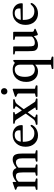

<svg xmlns="http://www.w3.org/2000/svg" viewBox="1365 -2140 1095 3865"><g transform="rotate(-90 1912.5 -207.5)"><path d="M809 -34Q822 -32 822 -17Q822 0 807 0H605Q590 0 590 -17Q590 -32 603 -34L653 -45Q658 -45 658 -53V-299Q658 -339 653.5 -365.5Q649 -392 630 -413.5Q611 -435 577 -435Q550 -435 518.5 -420Q487 -405 472 -385Q469 -381 469 -376L470 -308V-53Q470 -45 475 -45L525 -34Q538 -32 538 -17Q538 0 523 0H321Q306 0 306 -17Q306 -32 319 -34L369 -45Q374 -45 374 -53V-299Q374 -374 359.5 -404.5Q345 -435 297 -435Q237 -435 191 -386Q187 -383 187 -377V-55Q187 -48 192 -46L242 -34Q255 -32 255 -17Q255 0 240 0H37Q22 0 22 -17Q22 -32 35 -34L85 -46Q91 -48 91 -55V-379Q91 -406 67 -414L35 -426Q24 -431 24 -440Q24 -449 35 -454L166 -499Q183 -504 183 -485V-430Q183 -426 187 -429Q275 -500 353 -500Q386 -500 409.5 -487.5Q433 -475 442 -462Q451 -449 462 -427L463 -422L466 -425Q558 -500 634 -500Q674 -500 699.5 -484.5Q725 -469 736 -439Q747 -409 750.5 -381Q754 -353 754 -312V-53Q754 -45 759 -45Z M1122 10Q1019 10 955 -59Q891 -128 891 -240Q891 -355 958 -427.5Q1025 -500 1131 -500Q1218 -500 1272.5 -450Q1327 -400 1327 -319Q1327 -306 1323 -301.5Q1319 -297 1308 -297H996Q991 -297 991 -292V-282Q991 -175 1035 -119Q1079 -63 1164 -63Q1211 -63 1240.5 -80Q1270 -97 1299 -130Q1311 -143 1322 -138.5Q1333 -134 1331 -117Q1328 -104 1314 -84Q1300 -64 1275.5 -42.5Q1251 -21 1210 -5.5Q1169 10 1122 10ZM998 -336 1216 -343Q1220 -343 1221 -349Q1222 -355 1222 -368Q1222 -459 1126 -459Q1071 -459 1035.5 -427Q1000 -395 994 -340Q993 -336 998 -336Z M1851 -33Q1864 -31 1864 -16Q1864 -9 1859.5 -4.5Q1855 0 1849 0H1644Q1638 0 1633.5 -4.5Q1629 -9 1629 -16Q1629 -31 1643 -33Q1681 -40 1682 -42Q1682 -50 1669 -69L1587 -195Q1584 -200 1581 -194L1498 -85Q1482 -65 1482 -56Q1482 -41 1528 -33Q1541 -31 1541 -16Q1541 -9 1536.5 -4.5Q1532 0 1526 0H1346Q1340 0 1335.5 -4.5Q1331 -9 1331 -16Q1331 -32 1344 -34Q1387 -41 1409.5 -52.5Q1432 -64 1451 -90L1556 -233Q1559 -238 1557 -241L1438 -423Q1427 -440 1413 -447Q1399 -454 1366 -459Q1353 -462 1353 -474V-475Q1353 -490 1368 -490H1575Q1590 -490 1590 -475Q1590 -461 1576 -459Q1542 -455 1542 -446Q1542 -441 1555 -419L1620 -318Q1623 -313 1626 -319L1690 -403Q1705 -422 1705 -434Q1705 -446 1665 -458Q1653 -462 1653 -474V-475Q1653 -490 1668 -490H1834Q1849 -490 1849 -475V-474Q1849 -460 1836 -458Q1798 -450 1780 -439Q1762 -428 1741 -401L1650 -282Q1647 -278 1649 -274L1786 -65Q1796 -49 1808 -43.5Q1820 -38 1851 -33Z M1942 -670Q1942 -698 1959.5 -716.5Q1977 -735 2006 -735Q2035 -735 2053 -716.5Q2071 -698 2071 -670Q2071 -643 2053 -624.5Q2035 -606 2006 -606Q1977 -606 1959.5 -624.5Q1942 -643 1942 -670ZM1908 0Q1893 0 1893 -17V-18Q1893 -33 1906 -37L1959 -50Q1964 -50 1964 -58V-377Q1964 -400 1940 -411L1906 -425Q1895 -430 1895 -440Q1895 -450 1906 -455L2038 -498Q2059 -504 2059 -485V-58Q2059 -50 2063 -50L2116 -37Q2128 -32 2128 -18V-17Q2128 0 2113 0Z M2469 320Q2454 320 2454 304V303Q2454 289 2467 286L2538 271Q2543 271 2543 263V-44Q2543 -49 2540 -45Q2483 10 2407 10Q2313 10 2254.5 -55.5Q2196 -121 2196 -225Q2196 -350 2264.5 -425Q2333 -500 2448 -500Q2523 -500 2579 -456H2580L2616 -488H2624Q2639 -488 2639 -473V263Q2639 271 2644 271L2695 285Q2707 286 2707 303Q2707 320 2692 320ZM2449 -54Q2509 -54 2540 -93Q2543 -98 2543 -102V-351Q2543 -400 2518 -429Q2493 -458 2450 -458Q2376 -458 2337 -405.5Q2298 -353 2298 -252Q2298 -157 2337 -105.5Q2376 -54 2449 -54Z M3256 -63Q3267 -58 3267 -49Q3267 -41 3256 -36L3169 2Q3153 9 3144 4.5Q3135 0 3131 -18L3117 -75Q3083 -35 3035.5 -12.5Q2988 10 2939 10Q2856 10 2828 -48Q2815 -78 2815 -179V-444Q2815 -450 2810 -450L2760 -460Q2747 -462 2747 -475Q2747 -490 2762 -490H2896Q2911 -490 2911 -475V-183Q2911 -105 2922 -84Q2936 -54 2987 -54Q3022 -54 3056 -69.5Q3090 -85 3106 -109Q3109 -113 3109 -119V-444Q3109 -450 3104 -450L3054 -460Q3041 -462 3041 -475Q3041 -490 3056 -490H3190Q3205 -490 3205 -475V-106Q3205 -80 3230 -72Z M3575 10Q3472 10 3408 -59Q3344 -128 3344 -240Q3344 -355 3411 -427.5Q3478 -500 3584 -500Q3671 -500 3725.5 -450Q3780 -400 3780 -319Q3780 -306 3776 -301.5Q3772 -297 3761 -297H3449Q3444 -297 3444 -292V-282Q3444 -175 3488 -119Q3532 -63 3617 -63Q3664 -63 3693.5 -80Q3723 -97 3752 -130Q3764 -143 3775 -138.5Q3786 -134 3784 -117Q3781 -104 3767 -84Q3753 -64 3728.5 -42.5Q3704 -21 3663 -5.5Q3622 10 3575 10ZM3451 -336 3669 -343Q3673 -343 3674 -349Q3675 -355 3675 -368Q3675 -459 3579 -459Q3524 -459 3488.5 -427Q3453 -395 3447 -340Q3446 -336 3451 -336Z"/></g></svg>

Font: Caslon OS
Style: Regular
Weight: 400
Designer: Alfredo Marco Pradil
Foundry: Hanken Design Co.
Version: Version 1.000;PS 001.000;hotconv 1.0.88;makeotf.lib2.5.64775